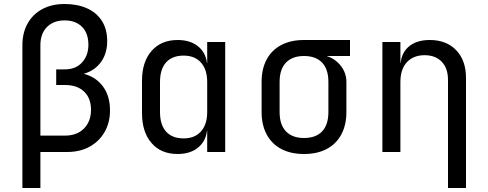

<svg xmlns="http://www.w3.org/2000/svg" viewBox="-20 -760 2440 960"><path d="M92 180V-534Q92 -596 118 -642.5Q144 -689 191.5 -714.5Q239 -740 303 -740Q367 -740 415 -718.5Q463 -697 489.5 -655.5Q516 -614 516 -554Q516 -493 485 -450Q454 -407 399 -391Q460 -375 495 -327.5Q530 -280 530 -208Q530 -147 503 -100Q476 -53 428 -26.5Q380 0 315 0H182V180ZM182 -82H305Q365 -82 400 -117.5Q435 -153 435 -211Q435 -269 400.5 -302Q366 -335 305 -335H261V-413H303Q359 -413 390.5 -448Q422 -483 422 -536Q422 -594 390 -626Q358 -658 303 -658Q248 -658 215 -625Q182 -592 182 -534Z M868 10Q785 10 737.5 -45Q690 -100 690 -195V-356Q690 -451 738 -505.5Q786 -560 868 -560Q936 -560 976 -523.5Q1016 -487 1016 -424L998 -445H1016V-550H1106V0H1016V-105H998L1016 -126Q1016 -64 976 -27Q936 10 868 10ZM898 -68Q954 -68 985 -103Q1016 -138 1016 -200V-350Q1016 -412 985 -447Q954 -482 898 -482Q841 -482 810.5 -448Q780 -414 780 -350V-200Q780 -136 810.5 -102Q841 -68 898 -68Z M1288 -200V-350Q1288 -416 1313.5 -463Q1339 -510 1386.5 -535Q1434 -560 1500 -560H1730V-480H1615V-462L1594 -482Q1613 -482 1633.5 -472Q1654 -462 1672 -444.5Q1690 -427 1701 -403Q1712 -379 1712 -351V-200Q1712 -135 1686.5 -87.5Q1661 -40 1613.5 -15Q1566 10 1500 10Q1434 10 1386.5 -15Q1339 -40 1313.5 -87.5Q1288 -135 1288 -200ZM1378 -200Q1378 -136 1410 -103Q1442 -70 1500 -70Q1559 -70 1590.5 -103Q1622 -136 1622 -200V-350Q1622 -414 1590.5 -447Q1559 -480 1500 -480Q1442 -480 1410 -447Q1378 -414 1378 -350Z M1892 0V-550H1982V-445H2001L1982 -424Q1982 -489 2021 -524.5Q2060 -560 2129 -560Q2212 -560 2261 -509Q2310 -458 2310 -370V180H2220V-360Q2220 -419 2188.5 -451.5Q2157 -484 2103 -484Q2047 -484 2014.5 -449Q1982 -414 1982 -350V0Z"/></svg>

Font: JetBrains Mono Zero
Style: Regular-Zero
Weight: 400
Designer: Philipp Nurullin, Konstantin Bulenkov
Foundry: JetBrains
Version: Version 2.211